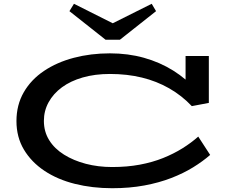

<svg xmlns="http://www.w3.org/2000/svg" viewBox="-20 -982 1206 1015"><path d="M573 13Q468 13 376 -10Q284 -33 215 -79Q146 -125 106.5 -191Q67 -257 67 -342Q67 -427 105.5 -494Q144 -561 212.5 -607Q281 -653 370.5 -676.5Q460 -700 561 -700Q657 -700 741 -676.5Q825 -653 895.5 -609Q966 -565 1020 -503L961 -515V-686H1084V-438L994 -421Q941 -477 874.5 -515Q808 -553 730 -572Q652 -591 561 -591Q482 -591 417.5 -572.5Q353 -554 307.5 -520.5Q262 -487 237 -441.5Q212 -396 212 -343Q212 -286 240 -241Q268 -196 318.5 -164.5Q369 -133 434 -116Q499 -99 573 -99Q652 -99 719 -111.5Q786 -124 842 -146.5Q898 -169 944.5 -198Q991 -227 1028 -260L1091 -163Q1052 -129 1001 -97.5Q950 -66 885.5 -41Q821 -16 743 -1.5Q665 13 573 13ZM782 -962 805 -923 614 -772H538L347 -923L371 -962L576 -859Z"/></svg>

Font: BioRhyme Expanded SemiBold
Style: Regular
Weight: 600
Width: 7
Designer: Aoife Mooney
Foundry: Aoife Mooney Type
Version: Version 1.600;gftools[0.9.33]